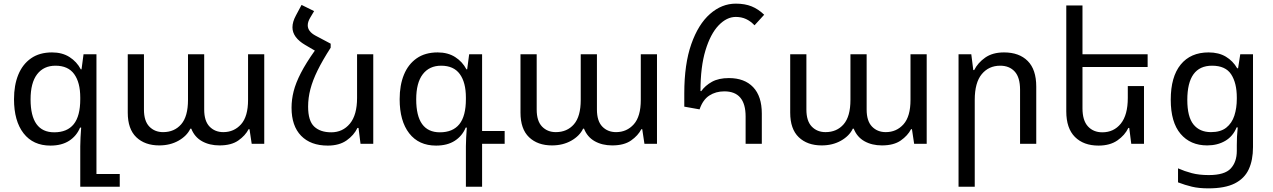

<svg xmlns="http://www.w3.org/2000/svg" viewBox="-20 -790 6993 1055"><path d="M421 236V14Q421 -8 422.5 -35Q424 -62 426 -89H420Q401 -43 360 -16.5Q319 10 257 10Q162 10 109.5 -57.5Q57 -125 57 -245Q57 -322 80.5 -379.5Q104 -437 150.5 -469.5Q197 -502 266 -502Q322 -502 362 -476.5Q402 -451 424 -409H428L439 -492H510V166H638V236ZM278 -63Q349 -63 385 -107.5Q421 -152 421 -245V-254Q421 -337 387.5 -383Q354 -429 285 -429Q220 -429 184 -382Q148 -335 148 -244Q148 -63 278 -63Z M855 9Q776 9 729 -36Q682 -81 682 -171V-492H771V-188Q771 -125 800.5 -94.5Q830 -64 876 -64Q938 -64 975.5 -107Q1013 -150 1013 -241V-492H1102V-188Q1102 -125 1131.5 -94.5Q1161 -64 1207 -64Q1266 -64 1304.5 -107Q1343 -150 1343 -241V-492H1432V0H1363L1351 -80H1346Q1328 -45 1289.5 -18Q1251 9 1186 9Q1131 9 1090 -14Q1049 -37 1031 -83H1026Q1007 -43 961 -17Q915 9 855 9Z M1797 -550V-528Q1752 -458 1725 -403Q1698 -348 1685.5 -300Q1673 -252 1673 -204Q1673 -126 1706.5 -94.5Q1740 -63 1800 -63Q1863 -63 1902.5 -110.5Q1942 -158 1942 -252V-492H2031V0H1961L1950 -87H1944Q1925 -47 1884.5 -18.5Q1844 10 1781 10Q1687 10 1634.5 -44Q1582 -98 1582 -198Q1582 -243 1593.5 -288.5Q1605 -334 1633 -388.5Q1661 -443 1710 -512L1657 -543Q1587 -584 1587 -640Q1587 -670 1606 -705L1637 -763L1706 -729L1684 -692Q1671 -670 1671 -651Q1671 -617 1714 -594Z M2540 236V14Q2540 -8 2541.5 -35Q2543 -62 2545 -89H2539Q2520 -43 2479 -16.5Q2438 10 2376 10Q2281 10 2228.5 -57.5Q2176 -125 2176 -245Q2176 -322 2199.5 -379.5Q2223 -437 2269.5 -469.5Q2316 -502 2385 -502Q2441 -502 2481 -476.5Q2521 -451 2543 -409H2547L2558 -492H2629V-70H2753V0H2629V236ZM2397 -63Q2468 -63 2504 -107.5Q2540 -152 2540 -245V-254Q2540 -337 2506.5 -383Q2473 -429 2404 -429Q2339 -429 2303 -382Q2267 -335 2267 -244Q2267 -63 2397 -63Z M3013 9Q2934 9 2887 -36Q2840 -81 2840 -171V-492H2929V-188Q2929 -125 2958.5 -94.5Q2988 -64 3034 -64Q3096 -64 3133.5 -107Q3171 -150 3171 -241V-492H3260V-188Q3260 -125 3289.5 -94.5Q3319 -64 3365 -64Q3424 -64 3462.5 -107Q3501 -150 3501 -241V-492H3590V0H3521L3509 -80H3504Q3486 -45 3447.5 -18Q3409 9 3344 9Q3289 9 3248 -14Q3207 -37 3189 -83H3184Q3165 -43 3119 -17Q3073 9 3013 9Z M4077 0V-150Q4077 -288 3960 -288Q3913 -288 3877.5 -265Q3842 -242 3824 -189L3740 -204V-277Q3740 -438 3778.5 -547.5Q3817 -657 3881.5 -713.5Q3946 -770 4023 -770Q4073 -770 4110 -755Q4147 -740 4179 -709L4126 -651Q4104 -674 4079 -685.5Q4054 -697 4023 -697Q3973 -697 3928.5 -650.5Q3884 -604 3856.5 -513.5Q3829 -423 3829 -290L3833 -289Q3855 -320 3892 -340.5Q3929 -361 3985 -361Q4071 -361 4118.5 -311Q4166 -261 4166 -166V0Z M4495 9Q4416 9 4369 -36Q4322 -81 4322 -171V-492H4411V-188Q4411 -125 4440.5 -94.5Q4470 -64 4516 -64Q4578 -64 4615.5 -107Q4653 -150 4653 -241V-492H4742V-188Q4742 -125 4771.5 -94.5Q4801 -64 4847 -64Q4906 -64 4944.5 -107Q4983 -150 4983 -241V-492H5072V0H5003L4991 -80H4986Q4968 -45 4929.5 -18Q4891 9 4826 9Q4771 9 4730 -14Q4689 -37 4671 -83H4666Q4647 -43 4601 -17Q4555 9 4495 9Z M5247 236V-492H5317L5328 -405H5333Q5353 -445 5393.5 -473.5Q5434 -502 5497 -502Q5580 -502 5627 -455Q5674 -408 5674 -314V0H5585V-297Q5585 -365 5555.5 -397Q5526 -429 5476 -429Q5413 -429 5374.5 -382.5Q5336 -336 5336 -241V236Z M6266 -317V0H6196L6185 -87H6180Q6161 -47 6120 -18.5Q6079 10 6016 10Q5934 10 5886.5 -37.5Q5839 -85 5839 -178V-760H5928V-492H6286V-422H5928V-195Q5928 -128 5958 -95.5Q5988 -63 6037 -63Q6100 -63 6138.5 -110.5Q6177 -158 6177 -252V-317Z M6620 245Q6568 245 6530 236Q6492 227 6453 212V135Q6489 151 6529 161.5Q6569 172 6622 172Q6709 172 6742.5 136Q6776 100 6776 39V8Q6776 -17 6777 -39Q6778 -61 6781 -90H6775Q6755 -41 6712.5 -16Q6670 9 6613 9Q6521 9 6467 -54.5Q6413 -118 6413 -242Q6413 -368 6467.5 -435Q6522 -502 6621 -502Q6677 -502 6716 -478.5Q6755 -455 6778 -415H6783L6795 -492H6865V18Q6865 90 6841.5 140.5Q6818 191 6764.5 218Q6711 245 6620 245ZM6634 -64Q6687 -64 6718 -88.5Q6749 -113 6762.5 -154.5Q6776 -196 6776 -247V-254Q6776 -334 6745 -381.5Q6714 -429 6640 -429Q6504 -429 6504 -241Q6504 -148 6538 -106Q6572 -64 6634 -64Z"/></svg>

Font: Go Noto Kurrent-Regular
Style: Regular
Weight: 400
Designer: Monotype Design Team
Foundry: Monotype Imaging Inc.
Version: Version 2.012; ttfautohint (v1.8.4.7-5d5b)